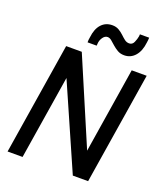

<svg xmlns="http://www.w3.org/2000/svg" viewBox="-163 -1023 965 1132"><g transform="rotate(20 319.0 -457.0)"><path d="M20 0 132 -702H230L459 -165L544 -700H638L526 2H430L198 -526L114 0ZM243 -766Q243 -775 243.5 -781.5Q244 -788 246 -799Q252 -853 278.5 -882Q305 -911 347 -911Q370 -911 387.5 -901Q405 -891 419 -877.5Q433 -864 446 -854Q459 -844 475 -844Q495 -844 504 -864.5Q513 -885 516 -903Q517 -911 517 -916H575Q575 -908 574 -900.5Q573 -893 572 -885Q566 -830 539 -799Q512 -768 471 -768Q447 -768 429 -778.5Q411 -789 396.5 -802Q382 -815 369.5 -825.5Q357 -836 344 -836Q327 -836 314.5 -818Q302 -800 301 -778Q301 -773 300.5 -770.5Q300 -768 300 -766Z"/></g></svg>

Font: Georama Medium
Style: Italic
Weight: 500
Italic angle: -9°
Designer: Jean-Baptiste Levee
Foundry: Production Type
Version: Version 1.000